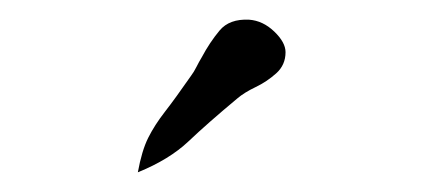

<svg xmlns="http://www.w3.org/2000/svg" viewBox="-20 -808 430 195"><path d="M120 -633Q124 -655 130.5 -668Q137 -681 147.5 -694.5Q158 -708 174 -731Q177 -735 179.5 -740Q182 -745 185 -750Q193 -765 203 -777Q213 -789 233 -788Q247 -787 258.5 -776Q270 -765 270 -755Q270 -742 260.5 -733.5Q251 -725 239.5 -719.5Q228 -714 221 -708Q191 -683 171.5 -664.5Q152 -646 120 -633Z"/></svg>

Font: Yuji Mai
Style: Regular
Weight: 400
Designer: Kataoka Yuji
Foundry: Kinuta Font Factory
Version: Version 3.002